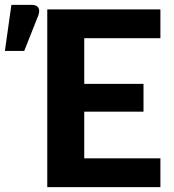

<svg xmlns="http://www.w3.org/2000/svg" viewBox="-25 -764 711 784"><path d="M319 -608V-421.5H561V-308H319V-117.5H630V0H168V-725.5H630V-608ZM-5 -556 21.5 -744H106Q125 -744 131.8 -732.2Q138.5 -720.5 131.5 -701.5L74 -556Z"/></svg>

Font: Lato 2
Style: Regular
Weight: 800
Designer: Lukasz Dziedzic with Adam Twardoch and Botio Nikoltchev
Foundry: tyPoland Lukasz Dziedzic
Version: Version 2.015; 2015-08-06; http://www.latofonts.com/